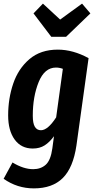

<svg xmlns="http://www.w3.org/2000/svg" viewBox="-21 -820 522 1060"><path d="M468 -499 401 -17Q383 106 325.5 163Q268 220 166 220Q74 220 -1 167L48 77Q109 114 162 114Q204 114 231.5 89.5Q259 65 268 -1L277 -68Q253 -35 225.5 -17.5Q198 0 160 0Q96 0 60 -49.5Q24 -99 24 -183Q24 -276 52 -358.5Q80 -441 141.5 -493.5Q203 -546 298 -546Q382 -546 468 -499ZM160 -181Q160 -139 171.5 -120Q183 -101 205 -101Q243 -101 289 -172L326 -440Q307 -447 288 -447Q225 -447 192.5 -367Q160 -287 160 -181ZM432 -800 478 -746 344 -617H262L164 -746L216 -800L311 -712Z"/></svg>

Font: Fira Sans Extra Condensed SemiBold
Style: Italic
Weight: 600
Width: 3
Italic angle: -8°
Designer: Carrois Corporate & Edenspiekermann AG
Foundry: Carrois Corporate GbR & Edenspiekermann AG
Version: Version 4.203